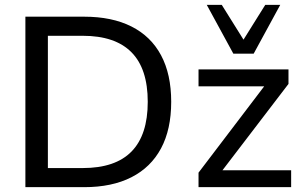

<svg xmlns="http://www.w3.org/2000/svg" viewBox="-20 -774 1253 794"><path d="M85 0V-705H328Q443 -705 523.5 -664.5Q604 -624 646 -545.5Q688 -467 688 -353Q688 -239 646 -160.5Q604 -82 523.5 -41Q443 0 328 0ZM178 -79H322Q457 -79 524 -147.5Q591 -216 591 -353Q591 -490 523.5 -558Q456 -626 322 -626H178ZM801 0V-60L1090 -440V-417H801V-487H1173V-427L881 -45V-70H1184V0ZM945 -552 835 -754H897L987 -610L1077 -754H1139L1029 -552Z"/></svg>

Font: Nunito Sans 12pt ExtraLight 12pt Medium
Style: Regular
Weight: 500
Version: Version 3.101;gftools[0.9.27]